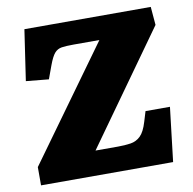

<svg xmlns="http://www.w3.org/2000/svg" viewBox="-79 -780 864 859"><g transform="rotate(-10 353.5 -350.5)"><path d="M668 -618 306 -111H408Q440 -111 466 -115Q492 -119 511 -137.5Q530 -156 543 -200L557 -246H668L639 0H39V-83L409 -595H291Q257 -595 237.5 -592Q218 -589 205 -574Q192 -559 178 -521L156 -461L53 -471L87 -701H661Z"/></g></svg>

Font: Literata Black
Style: Italic
Weight: 900
Italic angle: -2°
Designer: Latin by Veronika Burian and Jose Scaglione. Greek by Irene Vlachou. Cyrillic by Vera Evstafieva
Foundry: TypeTogether
Version: Version 3.002